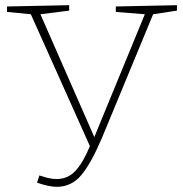

<svg xmlns="http://www.w3.org/2000/svg" viewBox="-20 -713 707 741"><path d="M663 -693V-672L571 -658L374 -182Q332 -83 294 -37.5Q256 8 199 8Q169 8 123 -8L132 -36Q171 -22 198 -22Q242 -22 271.5 -54Q301 -86 327 -149L99 -658L7 -667V-688L247 -693V-672L136 -658L344 -184L539 -658L427 -667V-688Z"/></svg>

Font: Bitter Pro ExtraLight
Style: Regular
Weight: 275
Designer: Sol Matas, and Bitter project Authors
Foundry: Sol Matas
Version: Version 1.010